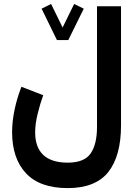

<svg xmlns="http://www.w3.org/2000/svg" viewBox="-20 -714 703 976"><path d="M327.1 -510.3 405.8 -669.9 356.9 -693.8 298.3 -574.2 239.7 -693.8 191.4 -669.9 269.5 -510.3ZM595.2 -682.1H473.1V-67.9C473.1 -10.3 462.4 34.2 440.9 65.9C419.4 97.2 380.4 112.8 324.2 112.8C210.4 112.8 158.7 56.6 158.7 -41.5C158.7 -70.3 163.1 -102.1 171.4 -135.7C179.7 -169.4 189 -200.7 199.7 -230L88.9 -272.9C60.1 -199.2 41.5 -116.7 41.5 -42.5C41.5 46.4 64.9 116.2 111.8 166.5C158.7 216.8 229.5 242.2 324.2 242.2C418.5 242.2 487.3 214.8 530.8 160.2C573.7 105 595.2 26.4 595.2 -76.7Z"/></svg>

Font: Vazirmatn
Style: Bold
Weight: 700
Designer: Saber Rastikerdar
Foundry: Saber Rastikerdar
Version: Version 33.003